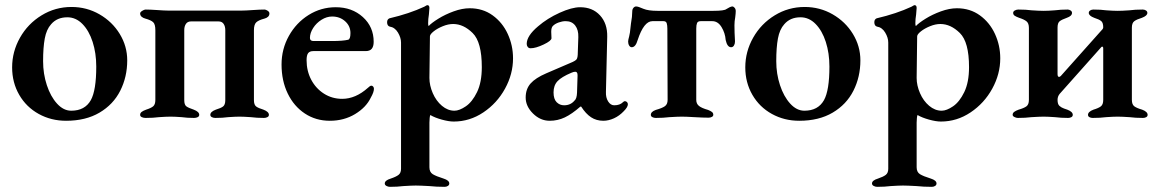

<svg xmlns="http://www.w3.org/2000/svg" viewBox="-20 -454 4490 744"><path d="M27 -193Q27 -254 57.5 -308Q88 -362 141 -394.5Q194 -427 257 -427Q316 -427 365.5 -398.5Q415 -370 444 -322.5Q473 -275 473 -220Q473 -156 446 -102.5Q419 -49 365.5 -17.5Q312 14 236 14Q178 14 130 -12.5Q82 -39 54.5 -86.5Q27 -134 27 -193ZM332 -66Q353 -104 353 -196Q353 -248 339 -291.5Q325 -335 299.5 -361Q274 -387 241 -387Q201 -387 178 -360Q160 -340 153.5 -305Q147 -270 147 -217Q147 -168 161.5 -124Q176 -80 201 -52.5Q226 -25 256 -25Q309 -25 332 -66Z M523 -9Q523 -16 529 -20.5Q535 -25 546 -29Q565 -35 573.5 -42Q582 -49 582 -67V-337Q582 -360 573.5 -368Q565 -376 543 -382Q535 -384 529 -389Q523 -394 523 -402Q523 -407 531 -412Q539 -417 544 -417Q562 -417 590 -415Q618 -413 631 -413H917Q931 -413 959 -415Q987 -417 1005 -417Q1010 -417 1017 -412.5Q1024 -408 1024 -402Q1024 -394 1018.5 -389Q1013 -384 1005 -382Q982 -376 973 -367.5Q964 -359 964 -337V-66Q964 -48 972.5 -41.5Q981 -35 1001 -29Q1022 -21 1022 -9Q1022 -3 1016 0Q1010 3 1003 3Q975 3 952 0Q924 -2 908 -2Q892 -2 864 0Q843 3 814 3Q807 3 801 0Q795 -3 795 -9Q795 -21 816 -29Q836 -35 844.5 -41.5Q853 -48 853 -66V-337Q853 -352 846.5 -361.5Q840 -371 827 -371H720Q707 -371 700.5 -361.5Q694 -352 694 -337V-66Q694 -48 702 -42Q710 -36 731 -29Q752 -21 752 -9Q752 -3 746 0Q740 3 732 3Q705 3 684 0Q658 -2 641 -2Q624 -2 596 0Q574 3 544 3Q536 3 529.5 0Q523 -3 523 -9Z M1071 -204Q1071 -264 1099.5 -315Q1128 -366 1176 -396Q1224 -426 1281 -426Q1344 -426 1386 -388Q1428 -350 1428 -292Q1428 -274 1420.5 -265Q1413 -256 1397 -256H1194Q1180 -256 1174 -248Q1168 -240 1168 -221Q1168 -179 1186 -145Q1204 -111 1235.5 -91Q1267 -71 1306 -71Q1358 -71 1406 -114Q1414 -122 1419 -122Q1423 -122 1426 -118.5Q1429 -115 1429 -110Q1429 -97 1417 -76Q1399 -38 1356 -12Q1313 14 1258 14Q1204 14 1161.5 -14Q1119 -42 1095 -91.5Q1071 -141 1071 -204ZM1265 -295Q1309 -295 1329 -300Q1338 -302 1338 -326Q1338 -353 1317.5 -371.5Q1297 -390 1267 -390Q1246 -390 1226 -377.5Q1206 -365 1193.5 -345.5Q1181 -326 1181 -307Q1181 -295 1195 -295Z M1471 257Q1471 245 1494 238Q1515 231 1524.5 223.5Q1534 216 1534 200V-289Q1534 -308 1522 -328Q1510 -348 1490 -351Q1480 -354 1480 -368Q1480 -379 1489 -383Q1566 -401 1624 -428Q1626 -429 1630 -431.5Q1634 -434 1636 -434Q1644 -434 1644 -423L1642 -398Q1639 -380 1639 -364Q1639 -355 1641 -353Q1652 -365 1678.5 -381.5Q1705 -398 1738 -410Q1771 -422 1800 -422Q1851 -422 1889 -394.5Q1927 -367 1947.5 -322.5Q1968 -278 1968 -228Q1968 -167 1937 -110.5Q1906 -54 1853 -18.5Q1800 17 1738 17Q1719 17 1692 9.5Q1665 2 1648 -8Q1646 -8 1645 3Q1644 14 1644 21V194Q1644 213 1657 221Q1670 229 1699 238Q1721 245 1721 257Q1721 263 1715.5 266.5Q1710 270 1703 270Q1671 270 1643 267Q1607 265 1591 265Q1576 265 1544 267Q1520 270 1491 270Q1484 270 1477.5 266.5Q1471 263 1471 257ZM1847 -194Q1847 -291 1811.5 -326Q1776 -361 1736 -361Q1717 -361 1696 -352.5Q1675 -344 1660.5 -332.5Q1646 -321 1646 -313L1644 -152Q1644 -123 1657 -93Q1670 -63 1692.5 -44Q1715 -25 1741 -25Q1760 -25 1785 -42Q1810 -59 1828.5 -97Q1847 -135 1847 -194Z M2017 -76Q2017 -109 2036 -130.5Q2055 -152 2097 -170L2190 -210Q2210 -218 2214.5 -224.5Q2219 -231 2219 -251L2221 -310Q2222 -338 2209 -355Q2196 -372 2172 -372Q2159 -372 2145 -367Q2131 -362 2123 -354Q2116 -348 2116 -331L2117 -306Q2117 -296 2086.5 -281.5Q2056 -267 2036 -267Q2029 -267 2025 -272Q2021 -277 2021 -284Q2021 -315 2065 -352Q2101 -383 2148.5 -404.5Q2196 -426 2228 -426Q2276 -426 2305 -394.5Q2334 -363 2333 -312L2328 -98Q2327 -76 2336.5 -61Q2346 -46 2360 -46Q2382 -46 2394 -58Q2398 -62 2401 -62Q2406 -62 2409.5 -58.5Q2413 -55 2413 -50Q2413 -39 2397 -23Q2380 -5 2359 4.5Q2338 14 2318 14Q2291 14 2270.5 0.5Q2250 -13 2232 -41H2229Q2196 -12 2168.5 1Q2141 14 2110 14Q2074 14 2045.5 -14Q2017 -42 2017 -76ZM2206 -64Q2215 -71 2216 -95L2218 -159V-163Q2218 -176 2209 -176Q2203 -176 2194 -172Q2156 -156 2140.5 -139.5Q2125 -123 2125 -96Q2125 -70 2137 -58Q2149 -46 2166 -46Q2191 -46 2206 -64Z M2502 -9Q2502 -21 2521 -28Q2546 -35 2556.5 -42.5Q2567 -50 2567 -67L2566 -343Q2566 -356 2563.5 -364Q2561 -372 2551 -372H2508Q2475 -372 2451 -299Q2443 -271 2428 -271Q2422 -271 2418 -277.5Q2414 -284 2414 -293Q2414 -299 2418 -313Q2422 -331 2422 -337L2425 -363Q2430 -390 2430 -410Q2430 -418 2434.5 -423.5Q2439 -429 2445 -429Q2453 -429 2473 -420Q2492 -412 2528 -412H2744Q2787 -412 2795 -419Q2801 -423 2807.5 -426Q2814 -429 2818 -429Q2822 -429 2826.5 -424Q2831 -419 2831 -411Q2831 -403 2829 -387Q2826 -372 2826 -356Q2826 -328 2828 -296V-292Q2828 -284 2824 -277.5Q2820 -271 2813 -271Q2798 -271 2792 -299Q2790 -326 2776 -349Q2762 -372 2740 -372H2695Q2684 -372 2681 -364.5Q2678 -357 2678 -343V-67Q2678 -52 2688.5 -43.5Q2699 -35 2724 -28Q2734 -24 2739 -20Q2744 -16 2744 -9Q2744 -4 2738.5 -1Q2733 2 2726 2Q2705 2 2671 0Q2639 -2 2622 -2Q2606 -2 2574 0Q2550 3 2521 3Q2514 3 2508 0Q2502 -3 2502 -9Z M2868 -193Q2868 -254 2898.5 -308Q2929 -362 2982 -394.5Q3035 -427 3098 -427Q3157 -427 3206.5 -398.5Q3256 -370 3285 -322.5Q3314 -275 3314 -220Q3314 -156 3287 -102.5Q3260 -49 3206.5 -17.5Q3153 14 3077 14Q3019 14 2971 -12.5Q2923 -39 2895.5 -86.5Q2868 -134 2868 -193ZM3173 -66Q3194 -104 3194 -196Q3194 -248 3180 -291.5Q3166 -335 3140.5 -361Q3115 -387 3082 -387Q3042 -387 3019 -360Q3001 -340 2994.5 -305Q2988 -270 2988 -217Q2988 -168 3002.5 -124Q3017 -80 3042 -52.5Q3067 -25 3097 -25Q3150 -25 3173 -66Z M3359 257Q3359 245 3382 238Q3403 231 3412.5 223.5Q3422 216 3422 200V-289Q3422 -308 3410 -328Q3398 -348 3378 -351Q3368 -354 3368 -368Q3368 -379 3377 -383Q3454 -401 3512 -428Q3514 -429 3518 -431.5Q3522 -434 3524 -434Q3532 -434 3532 -423L3530 -398Q3527 -380 3527 -364Q3527 -355 3529 -353Q3540 -365 3566.5 -381.5Q3593 -398 3626 -410Q3659 -422 3688 -422Q3739 -422 3777 -394.5Q3815 -367 3835.5 -322.5Q3856 -278 3856 -228Q3856 -167 3825 -110.5Q3794 -54 3741 -18.5Q3688 17 3626 17Q3607 17 3580 9.5Q3553 2 3536 -8Q3534 -8 3533 3Q3532 14 3532 21V194Q3532 213 3545 221Q3558 229 3587 238Q3609 245 3609 257Q3609 263 3603.5 266.5Q3598 270 3591 270Q3559 270 3531 267Q3495 265 3479 265Q3464 265 3432 267Q3408 270 3379 270Q3372 270 3365.5 266.5Q3359 263 3359 257ZM3735 -194Q3735 -291 3699.5 -326Q3664 -361 3624 -361Q3605 -361 3584 -352.5Q3563 -344 3548.5 -332.5Q3534 -321 3534 -313L3532 -152Q3532 -123 3545 -93Q3558 -63 3580.5 -44Q3603 -25 3629 -25Q3648 -25 3673 -42Q3698 -59 3716.5 -97Q3735 -135 3735 -194Z M3904 -9Q3904 -16 3910 -20.5Q3916 -25 3927 -29Q3948 -35 3957.5 -42Q3967 -49 3967 -67V-346Q3967 -364 3957.5 -371.5Q3948 -379 3929 -385Q3918 -389 3912 -393Q3906 -397 3906 -404Q3906 -410 3912.5 -413.5Q3919 -417 3926 -417Q3956 -417 3978 -414Q4008 -412 4024 -412Q4041 -412 4067 -414Q4090 -417 4117 -417Q4123 -417 4128.5 -413.5Q4134 -410 4134 -404Q4134 -392 4114 -385Q4094 -378 4086 -371.5Q4078 -365 4078 -347V-167Q4078 -156 4084 -156Q4087 -156 4091 -160L4247 -335Q4249 -337 4252 -340.5Q4255 -344 4255 -348Q4255 -366 4247 -372.5Q4239 -379 4220 -385Q4199 -393 4199 -404Q4199 -410 4204.5 -413.5Q4210 -417 4217 -417Q4246 -417 4267 -414Q4295 -412 4311 -412Q4328 -412 4356 -414Q4378 -417 4408 -417Q4415 -417 4420.5 -413.5Q4426 -410 4426 -404Q4426 -393 4405 -385Q4385 -379 4375.5 -372Q4366 -365 4366 -347V-67Q4366 -49 4375.5 -42Q4385 -35 4406 -29Q4427 -21 4427 -9Q4427 -3 4421.5 0Q4416 3 4409 3Q4380 3 4357 0Q4327 -2 4311 -2Q4294 -2 4266 0Q4244 3 4214 3Q4207 3 4201.5 0Q4196 -3 4196 -9Q4196 -21 4217 -29Q4237 -35 4246 -42Q4255 -49 4255 -67V-267Q4255 -272 4252.5 -273Q4250 -274 4248 -272L4086 -90Q4078 -80 4078 -67Q4078 -50 4085.5 -43.5Q4093 -37 4103 -33.5Q4113 -30 4116 -29Q4137 -21 4137 -9Q4137 -3 4131.5 0Q4126 3 4119 3Q4091 3 4068 0Q4040 -2 4024 -2Q4009 -2 3977 0Q3953 3 3924 3Q3918 3 3911 -0.5Q3904 -4 3904 -9Z"/></svg>

Font: EB Garamond SemiBold
Style: Regular
Weight: 600
Designer: Georg Duffner and Octavio Pardo
Foundry: Georg Duffner
Version: Version 1.000